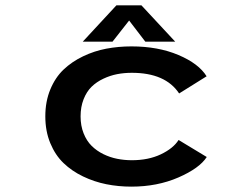

<svg xmlns="http://www.w3.org/2000/svg" viewBox="-20 -685 890 716"><path d="M633.5 -529.5H522L461.5 -608.5L399.5 -529.5H288.5L414 -665H507.5ZM751 -99.5Q724 -57.5 645.2 -23.2Q566.5 11 470 11Q421.5 11 376.5 2Q331.5 -7 289.8 -27Q248 -47 217 -76.8Q186 -106.5 167.5 -151.2Q149 -196 149 -251Q149 -306.5 167.5 -351.2Q186 -396 217 -425.5Q248 -455 289.8 -475Q331.5 -495 376.5 -503.5Q421.5 -512 470 -512Q569.5 -512 645.2 -480Q721 -448 750.5 -400.5L648 -336.5Q597 -413.5 471.5 -413.5Q443 -413.5 417 -408.5Q391 -403.5 365.5 -391.5Q340 -379.5 321.5 -361.5Q303 -343.5 291.8 -315Q280.5 -286.5 280.5 -251Q280.5 -216 291.8 -187.8Q303 -159.5 321.8 -141Q340.5 -122.5 365.5 -110.2Q390.5 -98 417 -92.8Q443.5 -87.5 471.5 -87.5Q533.5 -87.5 579.8 -109.5Q626 -131.5 646 -163Z"/></svg>

Font: League Mono Wide Medium
Style: Regular
Weight: 500
Width: 8
Designer: Tyler Finck
Foundry: The League of Moveable Type / Tyler Finck
Version: Version 2.210